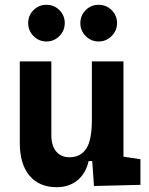

<svg xmlns="http://www.w3.org/2000/svg" viewBox="-20 -775 626 805"><path d="M217.8 9.8Q144 9.8 103.5 -38.8Q63 -87.4 63 -175.8V-517.6H195.3V-208.5Q195.3 -164.1 215.6 -139.9Q235.8 -115.7 271.5 -115.7Q317.9 -115.7 341.6 -151.6Q365.2 -187.5 365.2 -272V-517.6H497.6V-118.2L568.8 -107.4V0L374 4.9L366.7 -99.6H351.6Q339.4 -46.9 304.2 -18.6Q269 9.8 217.8 9.8ZM393.6 -601.1Q361.8 -601.1 339.4 -623.8Q316.9 -646.5 316.9 -678.2Q316.9 -710.4 339.4 -732.7Q361.8 -754.9 393.6 -754.9Q425.3 -754.9 448 -732.7Q470.7 -710.4 470.7 -678.2Q470.7 -646.5 448 -623.8Q425.3 -601.1 393.6 -601.1ZM174.8 -601.1Q143.1 -601.1 120.6 -623.8Q98.1 -646.5 98.1 -678.2Q98.1 -710.4 120.6 -732.7Q143.1 -754.9 174.8 -754.9Q206.5 -754.9 229 -732.7Q251.5 -710.4 251.5 -678.2Q251.5 -646.5 229 -623.8Q206.5 -601.1 174.8 -601.1Z"/></svg>

Font: Cascadia Code NF
Style: Bold
Weight: 700
Monospace: yes
Designer: Aaron Bell
Foundry: Saja Typeworks
Version: Version 2404.023; ttfautohint (v1.8.4)